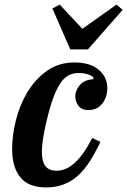

<svg xmlns="http://www.w3.org/2000/svg" viewBox="-20 -807 556 839"><path d="M181 12Q105 12 69 -32Q33 -76 33 -156Q33 -215 49.5 -281.5Q66 -348 99.5 -404Q133 -460 184.5 -497Q236 -534 306 -534Q374 -534 411.5 -502Q449 -470 449 -422Q449 -383 427 -354.5Q405 -326 366 -326Q337 -326 323 -344.5Q309 -363 309 -386Q309 -411 328 -434.5Q347 -458 388 -461V-470Q364 -488 324 -488Q303 -488 285 -480.5Q267 -473 251 -453Q235 -433 220 -398Q205 -363 191 -308Q178 -260 170.5 -216Q163 -172 163 -142Q163 -100 179 -80.5Q195 -61 226 -61Q271 -61 309.5 -98Q348 -135 383 -204L419 -187Q396 -139 372 -101.5Q348 -64 320 -39Q292 -14 258 -1Q224 12 181 12ZM209 -770 241 -787 340 -681 489 -787 516 -764 364 -591H287Z"/></svg>

Font: IBM Plex Serif SemiBold
Style: Italic
Weight: 600
Italic angle: -14°
Designer: Mike Abbink, Paul van der Laan, Pieter van Rosmalen
Foundry: Bold Monday
Version: Version 2.5